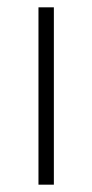

<svg xmlns="http://www.w3.org/2000/svg" viewBox="-20 -504 252 524"><path d="M85 0V-484H127V0Z"/></svg>

Font: Nunito Sans 12pt ExtraLight
Style: Regular
Weight: 200
Designer: Vernon Adams
Foundry: Vernon Adams
Version: Version 3.101;gftools[0.9.27]